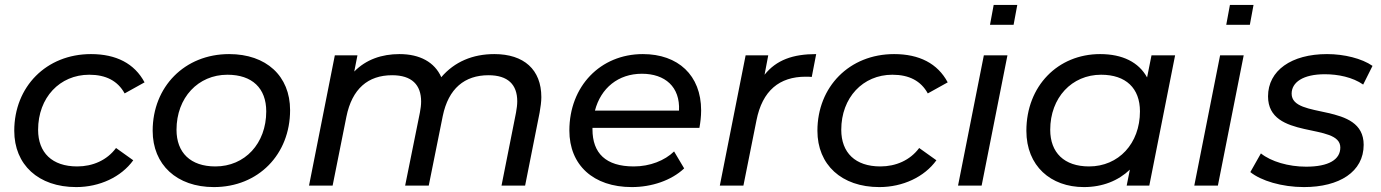

<svg xmlns="http://www.w3.org/2000/svg" viewBox="-20 -755 5619 781"><path d="M290 6C385 6 473 -35 522 -103L452 -153C415 -103 357 -78 294 -78C192 -78 135 -134 135 -227C135 -358 223 -451 343 -451C411 -451 459 -426 487 -375L568 -420C527 -497 452 -535 350 -535C168 -535 38 -402 38 -223C38 -85 136 6 290 6Z M850 6C1031 6 1160 -127 1160 -307C1160 -446 1063 -535 912 -535C731 -535 601 -402 601 -223C601 -85 699 6 850 6ZM856 -78C755 -78 698 -134 698 -227C698 -358 786 -451 905 -451C1006 -451 1063 -396 1063 -302C1063 -171 976 -78 856 -78Z M1991 -535C1903 -535 1829 -504 1775 -441C1748 -502 1688 -535 1605 -535C1533 -535 1469 -513 1421 -464L1434 -530H1342L1237 0H1333L1389 -280C1412 -394 1477 -449 1575 -449C1655 -449 1693 -410 1693 -342C1693 -328 1691 -313 1688 -297L1628 0H1724L1781 -283C1804 -395 1870 -449 1967 -449C2046 -449 2084 -411 2084 -343C2084 -329 2082 -314 2079 -297L2020 0H2116L2175 -297C2179 -320 2182 -341 2182 -360C2182 -472 2111 -535 1991 -535Z M2825 -235C2829 -257 2832 -281 2832 -306C2832 -449 2738 -535 2595 -535C2422 -535 2296 -404 2296 -224C2296 -84 2393 6 2550 6C2631 6 2711 -21 2763 -70L2722 -139C2684 -102 2624 -78 2558 -78C2444 -78 2390 -132 2390 -229V-235ZM2591 -455C2685 -455 2747 -402 2742 -305H2400C2424 -397 2495 -455 2591 -455Z M3090 -451 3105 -530H3013L2908 0H3004L3057 -265C3081 -387 3151 -443 3257 -443C3267 -443 3273 -443 3282 -442L3300 -535C3205 -535 3138 -511 3090 -451Z M3557 6C3652 6 3740 -35 3789 -103L3719 -153C3682 -103 3624 -78 3561 -78C3459 -78 3402 -134 3402 -227C3402 -358 3490 -451 3610 -451C3678 -451 3726 -426 3754 -375L3835 -420C3794 -497 3719 -535 3617 -535C3435 -535 3305 -402 3305 -223C3305 -85 3403 6 3557 6Z M4022 -735 4007 -654H4103L4118 -735ZM3877 0H3973L4078 -530H3982Z M4664 -530 4646 -440C4612 -502 4546 -535 4455 -535C4283 -535 4155 -405 4155 -223C4155 -80 4254 6 4389 6C4465 6 4529 -20 4576 -65L4563 0H4655L4760 -530ZM4410 -78C4309 -78 4252 -134 4252 -227C4252 -358 4340 -451 4459 -451C4560 -451 4617 -396 4617 -302C4617 -171 4530 -78 4410 -78Z M4983 -735 4968 -654H5064L5079 -735ZM4838 0H4934L5039 -530H4943Z M5284 6C5428 6 5527 -56 5527 -166C5527 -342 5234 -267 5234 -374C5234 -420 5280 -453 5369 -453C5423 -453 5482 -441 5525 -411L5563 -487C5520 -517 5448 -535 5378 -535C5233 -535 5138 -468 5138 -363C5138 -184 5432 -258 5432 -155C5432 -106 5385 -77 5293 -77C5221 -77 5150 -98 5109 -131L5066 -55C5109 -20 5194 6 5284 6Z"/></svg>

Font: AWKNG-Font Medium
Style: Italic
Weight: 500
Italic angle: -11.3°
Designer: Awakening Church
Foundry: Awakening Church
Version: Version 1.700;PS 001.700;hotconv 1.0.88;makeotf.lib2.5.64775